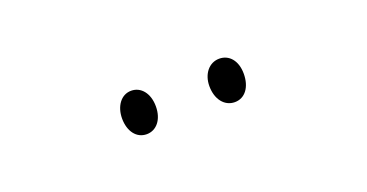

<svg xmlns="http://www.w3.org/2000/svg" viewBox="-22 -814 571 299"><g transform="rotate(-20 263.5 -664.0)"><path d="M162 -664C162 -643 173 -628 190 -628C206 -628 218 -642 218 -664C218 -686 206 -700 190 -700C173 -700 162 -684 162 -664ZM307 -665C307 -643 319 -628 336 -628C353 -628 364 -643 364 -665C364 -687 352 -700 336 -700C319 -700 307 -685 307 -665Z"/></g></svg>

Font: Noto Sans Thai Looped ExtraCondensed ExtraLight
Style: Regular
Weight: 200
Width: 2
Designer: Sasikarn Vongin, Ben Mitchell
Foundry: The Fontpad Ltd
Version: Version 1.001